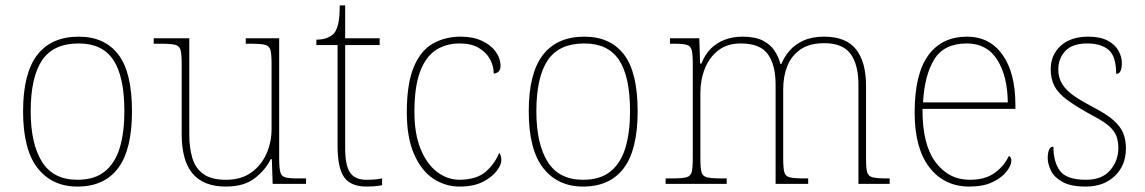

<svg xmlns="http://www.w3.org/2000/svg" viewBox="-20 -677 4218 707"><path d="M265 10Q172 10 118.5 -58Q65 -126 65 -267Q65 -407 117 -474.5Q169 -542 270 -542Q365 -542 415.5 -476.5Q466 -411 466 -267Q466 -126 415 -58Q364 10 265 10ZM265 -15Q329 -15 367 -46.5Q405 -78 421.5 -134.5Q438 -191 438 -267Q438 -395 397.5 -456Q357 -517 270 -517Q176 -517 134.5 -454.5Q93 -392 93 -267Q93 -148 134.5 -81.5Q176 -15 265 -15Z M812 10Q730 10 689.5 -37.5Q649 -85 649 -184V-442Q649 -477 645 -492.5Q641 -508 625 -512Q609 -516 572 -516H546V-536H677V-181Q677 -134 688 -96Q699 -58 728.5 -36.5Q758 -15 812 -15Q868 -15 905 -41.5Q942 -68 961 -110.5Q980 -153 980 -202V-442Q980 -477 976 -492.5Q972 -508 956 -512Q940 -516 903 -516H885V-536H1008V-94Q1008 -60 1012 -44Q1016 -28 1030.5 -24Q1045 -20 1075 -20H1107V0H984L981 -91H977Q958 -52 918.5 -21Q879 10 812 10Z M1330 10Q1272 10 1247.5 -24Q1223 -58 1223 -141V-511H1145V-531Q1166 -531 1181.5 -536.5Q1197 -542 1207 -551Q1217 -560 1224 -584Q1231 -608 1231 -657H1251V-536H1378V-511H1251V-132Q1251 -68 1269 -41.5Q1287 -15 1329 -15Q1346 -15 1358.5 -16Q1371 -17 1387 -20V5Q1371 8 1357.5 9Q1344 10 1330 10Z M1673 10Q1619 10 1575 -19.5Q1531 -49 1504.5 -110Q1478 -171 1478 -263Q1478 -369 1503.5 -430Q1529 -491 1574 -516.5Q1619 -542 1676 -542Q1722 -542 1755 -526.5Q1788 -511 1805.5 -486.5Q1823 -462 1823 -433Q1823 -425 1820 -419Q1817 -413 1811.5 -410Q1806 -407 1798 -406Q1798 -434 1784 -459.5Q1770 -485 1742.5 -501Q1715 -517 1672 -517Q1623 -517 1585.5 -493Q1548 -469 1527 -413.5Q1506 -358 1506 -264Q1506 -184 1529 -128Q1552 -72 1590 -43.5Q1628 -15 1673 -15Q1736 -16 1769 -45Q1802 -74 1818 -114Q1823 -108 1824.5 -101.5Q1826 -95 1826 -86Q1826 -70 1808.5 -47Q1791 -24 1757 -7Q1723 10 1673 10Z M2127 10Q2034 10 1980.5 -58Q1927 -126 1927 -267Q1927 -407 1979 -474.5Q2031 -542 2132 -542Q2227 -542 2277.5 -476.5Q2328 -411 2328 -267Q2328 -126 2277 -58Q2226 10 2127 10ZM2127 -15Q2191 -15 2229 -46.5Q2267 -78 2283.5 -134.5Q2300 -191 2300 -267Q2300 -395 2259.5 -456Q2219 -517 2132 -517Q2038 -517 1996.5 -454.5Q1955 -392 1955 -267Q1955 -148 1996.5 -81.5Q2038 -15 2127 -15Z M2431 0V-20H2454Q2491 -20 2507 -24Q2523 -28 2527 -43.5Q2531 -59 2531 -94V-442Q2531 -477 2527 -492.5Q2523 -508 2508.5 -512Q2494 -516 2464 -516H2447V-536H2555L2558 -443H2563Q2576 -477 2598 -498.5Q2620 -520 2649.5 -531Q2679 -542 2714 -542Q2760 -542 2788 -528Q2816 -514 2831.5 -491Q2847 -468 2854 -441H2857Q2868 -468 2888 -491Q2908 -514 2939.5 -528Q2971 -542 3015 -542Q3095 -542 3132 -495.5Q3169 -449 3169 -361V-94Q3169 -59 3173 -43.5Q3177 -28 3193.5 -24Q3210 -20 3246 -20H3256V0H3141V-365Q3141 -439 3112 -478.5Q3083 -518 3015 -518Q2962 -518 2928.5 -495.5Q2895 -473 2879.5 -434.5Q2864 -396 2864 -349V-94Q2864 -59 2868 -43.5Q2872 -28 2888 -24Q2904 -20 2941 -20H2956V0H2836V-365Q2836 -438 2807.5 -477.5Q2779 -517 2708 -517Q2658 -517 2625 -491.5Q2592 -466 2575.5 -424.5Q2559 -383 2559 -334V-94Q2559 -59 2563 -43.5Q2567 -28 2583.5 -24Q2600 -20 2636 -20H2656V0Z M3550 10Q3457 10 3402.5 -60.5Q3348 -131 3348 -262Q3348 -404 3398 -473Q3448 -542 3541 -542Q3624 -542 3671.5 -475.5Q3719 -409 3719 -290V-276H3377Q3376 -146 3424.5 -80.5Q3473 -15 3551 -15Q3608 -15 3643 -40.5Q3678 -66 3695 -103Q3700 -100 3702 -96Q3704 -92 3704 -85Q3704 -68 3686.5 -45.5Q3669 -23 3635 -6.5Q3601 10 3550 10ZM3691 -300Q3690 -397 3652 -457Q3614 -517 3540 -517Q3456 -517 3420 -458Q3384 -399 3379 -300Z M3979 10Q3923 10 3892.5 -7Q3862 -24 3850 -48.5Q3838 -73 3838 -95Q3838 -109 3840.5 -118.5Q3843 -128 3847.5 -132.5Q3852 -137 3859 -137Q3859 -80 3883.5 -47.5Q3908 -15 3979 -15Q4038 -15 4068 -50Q4098 -85 4098 -132Q4098 -156 4091 -175.5Q4084 -195 4063.5 -213Q4043 -231 4002 -252Q3944 -284 3910.5 -308.5Q3877 -333 3863 -359.5Q3849 -386 3849 -422Q3849 -475 3886 -508.5Q3923 -542 3987 -542Q4032 -542 4059.5 -527Q4087 -512 4099 -489.5Q4111 -467 4111 -445Q4111 -426 4106 -415.5Q4101 -405 4090 -405Q4090 -470 4062 -493.5Q4034 -517 3984 -517Q3929 -517 3903 -489.5Q3877 -462 3877 -421Q3877 -390 3892 -366.5Q3907 -343 3935.5 -323.5Q3964 -304 4004 -283Q4055 -257 4081 -233.5Q4107 -210 4116.5 -185.5Q4126 -161 4126 -131Q4126 -68 4085 -29Q4044 10 3979 10Z"/></svg>

Font: Noto Serif Kannada Thin
Style: Regular
Weight: 250
Version: Version 2.003